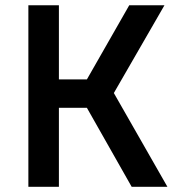

<svg xmlns="http://www.w3.org/2000/svg" viewBox="-20 -717 681 737"><path d="M88.9 -696.8H206.1V-412.1H313.5L476.1 -696.8H611.3L417 -359.9L622.6 0H485.4L313.5 -303.2H206.1V0H88.9Z"/></svg>

Font: Doppio One
Style: Regular
Weight: 400
Designer: Szymon Celej
Foundry: Szymon Celej
Version: Version 1.002